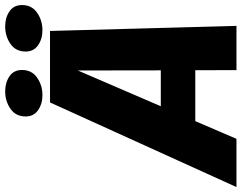

<svg xmlns="http://www.w3.org/2000/svg" viewBox="-150 -838 956 760"><g transform="rotate(-90 328.0 -458.0)"><path d="M-32.5 0 302.5 -738H585.5L605.5 0H430.5L430 -163H228.5L158.5 0ZM287.5 -299.5H429.5L429 -628ZM331.5 -768Q297 -768 272 -785.2Q247 -802.5 247 -834.5Q247 -873.5 277.2 -894.5Q307.5 -915.5 346.5 -915.5Q381 -915.5 406 -898.5Q431 -881.5 431 -849Q431 -810 400.5 -789Q370 -768 331.5 -768ZM588.5 -768Q554 -768 529 -785.2Q504 -802.5 504 -834.5Q504 -873.5 534.2 -894.5Q564.5 -915.5 603.5 -915.5Q638 -915.5 663 -898.5Q688 -881.5 688 -849Q688 -810 657.5 -789Q627 -768 588.5 -768Z"/></g></svg>

Font: Epilogue ExtraBold
Style: Italic
Weight: 800
Italic angle: -12°
Designer: Tyler Finck
Foundry: Etcetera Type Co
Version: Version 2.111; ttfautohint (v1.8.3)